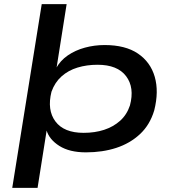

<svg xmlns="http://www.w3.org/2000/svg" viewBox="-20 -725 839 925"><path d="M39 180 181 -705H301L252 -395L249 -394Q270 -433 306.5 -458Q343 -483 389 -495.5Q435 -508 484 -508Q584 -508 644.5 -467Q705 -426 725.5 -355Q746 -284 723 -193Q702 -123 654 -78.5Q606 -34 540 -12.5Q474 9 394 9Q315 9 266 -22Q217 -53 204 -98H205L161 180ZM383 -85Q437 -85 481.5 -99.5Q526 -114 558.5 -143Q591 -172 606 -217Q629 -303 587.5 -358Q546 -413 450 -413Q398 -413 353.5 -399.5Q309 -386 276.5 -357Q244 -328 228 -283Q206 -195 247 -140Q288 -85 383 -85Z"/></svg>

Font: Nunito Sans 7pt Expanded SemiBold
Style: Italic
Weight: 600
Width: 7
Italic angle: -9°
Designer: Vernon Adams
Foundry: Vernon Adams
Version: Version 3.101;gftools[0.9.27]